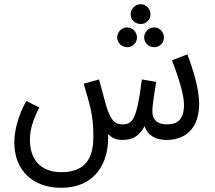

<svg xmlns="http://www.w3.org/2000/svg" viewBox="-20 -659 1020 911"><path d="M648 -545C673 -545 694 -566 694 -591C694 -617 673 -639 648 -639C621 -639 600 -617 600 -591C600 -566 621 -545 648 -545ZM584 -435C609 -435 630 -456 630 -481C630 -507 609 -529 584 -529C557 -529 536 -507 536 -481C536 -456 557 -435 584 -435ZM712 -435C737 -435 758 -456 758 -481C758 -507 737 -529 712 -529C685 -529 664 -507 664 -481C664 -456 685 -435 712 -435ZM269 232C436 232 499 109 493 -24C507 -7 528 5 560 5C612 5 640 -14 666 -60C683 -13 721 5 771 5C853 5 925 -43 925 -167C925 -239 894 -336 869 -401L796 -373C825 -297 853 -213 853 -163C853 -82 813 -69 772 -69C716 -69 703 -101 703 -130C703 -164 715 -234 721 -270L653 -282C629 -86 607 -69 560 -69C525 -69 505 -87 483 -160C477 -181 471 -206 450 -282L377 -262C405 -164 423 -117 423 -14C423 55 411 158 272 158C177 158 122 103 122 4C122 -43 135 -86 166 -149L105 -180C51 -84 48 -6 48 18C48 150 137 232 269 232Z"/></svg>

Font: Noto Sans Arabic UI XCn
Style: Regular
Weight: 400
Width: 2
Designer: Monotype Design Team, Nadine Chahine and Nizar Qandah
Foundry: Monotype Imaging Inc.
Version: Version 2.010